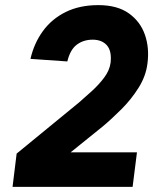

<svg xmlns="http://www.w3.org/2000/svg" viewBox="-20 -730 607 750"><path d="M243 -490 99 -500Q113 -561 147.5 -608.5Q182 -656 236.5 -683Q291 -710 364 -710Q438 -710 483 -678Q528 -646 546 -594.5Q564 -543 556 -482Q550 -433 521.5 -387.5Q493 -342 454.5 -303.5Q416 -265 380 -235L256 -135H515L498 0H29L45 -130L289 -330Q312 -350 339 -374.5Q366 -399 387 -427Q408 -455 412 -485Q417 -531 397.5 -553Q378 -575 342 -575Q306 -575 280 -555.5Q254 -536 243 -490Z"/></svg>

Font: Haskoy ExtraBold
Style: Italic
Weight: 800
Designer: Ertekin Erdin
Foundry: Ertekin Erdin
Version: Version 2.000; ttfautohint (v1.8.4.7-5d5b)